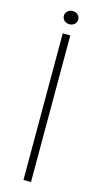

<svg xmlns="http://www.w3.org/2000/svg" viewBox="-131 -894 487 933"><g transform="rotate(15 112.0 -427.5)"><path d="M93 0V-737.5H131V0ZM112 -788.5Q97.5 -788.5 86.8 -798Q76 -807.5 76 -822Q76 -836.5 86.8 -845.8Q97.5 -855 112 -855Q127 -855 137.8 -845.8Q148.5 -836.5 148.5 -822Q148.5 -807 137.8 -797.8Q127 -788.5 112 -788.5Z"/></g></svg>

Font: Epilogue ExtraLight
Style: Regular
Weight: 250
Designer: Tyler Finck
Foundry: Etcetera Type Co
Version: Version 2.112